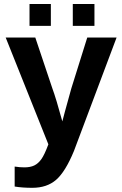

<svg xmlns="http://www.w3.org/2000/svg" viewBox="-20 -712 596 940"><path d="M138.2 207.5Q88.9 207.5 51.8 201.2V103.5Q77.6 107.4 99.1 107.4Q128.4 107.4 147.7 98.1Q167 88.9 182.4 67.4Q197.8 45.9 216.8 -5.4L7.8 -528.3H152.8L235.8 -280.8Q255.4 -227.5 285.2 -117.7L297.4 -164.1L329.1 -278.8L407.2 -528.3H550.8L341.8 27.8Q299.8 129.4 254.6 168.5Q209.5 207.5 138.2 207.5ZM336.4 -585.4V-692.4H442.4V-585.4ZM124.5 -585.4V-692.4H229V-585.4Z"/></svg>

Font: Liberation Sans
Style: Bold
Weight: 700
Designer: Steve Matteson
Foundry: Ascender Corporation
Version: Version 2.1.5